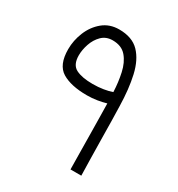

<svg xmlns="http://www.w3.org/2000/svg" viewBox="-156 -740 779 842"><g transform="rotate(30 233.5 -319.5)"><path d="M224.6 -317.4Q143.6 -317.4 98.1 -345Q52.7 -372.6 52.7 -451.7Q52.7 -496.6 70.3 -539.6Q87.9 -582.5 121.8 -610.6Q155.8 -638.7 204.1 -638.7Q270 -638.7 305.7 -601.8Q341.3 -564.9 356.2 -499.5Q371.1 -434.1 373 -348.1Q374 -319.3 374.8 -275.9Q375.5 -232.4 376.2 -182.9Q377 -133.3 377.9 -85.4Q378.9 -37.6 379.9 0H325.2Q324.7 -37.1 324 -84Q323.2 -130.9 322.8 -178.5Q322.3 -226.1 321.5 -266.6Q320.8 -307.1 320.3 -331.5Q301.3 -325.7 275.9 -321.5Q250.5 -317.4 224.6 -317.4ZM221.2 -373Q250.5 -373 275.6 -377.2Q300.8 -381.3 318.4 -387.7Q316.4 -436.5 306.6 -481.2Q296.9 -525.9 272.7 -554.4Q248.5 -583 203.1 -583Q169.9 -583 148.4 -561.8Q127 -540.5 116.7 -510Q106.4 -479.5 106.4 -451.7Q106.4 -403.8 137 -388.4Q167.5 -373 221.2 -373Z"/></g></svg>

Font: Vazirmatn FD NL ExtraLight
Style: Regular
Weight: 200
Designer: Saber Rastikerdar
Foundry: Saber Rastikerdar
Version: Version 33.003